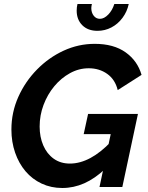

<svg xmlns="http://www.w3.org/2000/svg" viewBox="-20 -934 737 959"><path d="M291 5Q235 5 188 -17Q141 -39 107.5 -78.5Q74 -118 55.5 -171.5Q37 -225 37 -287Q37 -373 71.5 -450Q106 -527 165 -587Q224 -647 298 -681Q372 -715 453 -715Q548 -715 607.5 -672.5Q667 -630 687 -560L568 -484Q555 -537 515.5 -565Q476 -593 423 -593Q374 -593 329.5 -568.5Q285 -544 251 -503Q217 -462 197.5 -410Q178 -358 178 -302Q178 -250 196 -208Q214 -166 248 -141.5Q282 -117 329 -117Q380 -117 432 -145Q484 -173 535 -227L506 -91Q454 -42 401 -18.5Q348 5 291 5ZM533 -264H398L420 -365H669L591 0H477ZM479 -840Q500 -840 520.5 -861Q541 -882 551 -914H623Q615 -876 592 -845Q569 -814 536.5 -797Q504 -780 467 -780Q419 -780 391 -808Q363 -836 363 -881Q363 -890 364 -898Q365 -906 367 -914H439Q438 -909 437 -904Q436 -899 436 -894Q436 -871 448 -855.5Q460 -840 479 -840Z"/></svg>

Font: Raleway Thin
Style: Bold Italic
Weight: 700
Italic angle: -12°
Version: Version 4.026